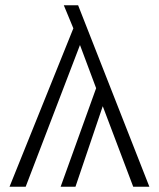

<svg xmlns="http://www.w3.org/2000/svg" viewBox="-20 -705 601 725"><path d="M544 0H483L368 -304L265 0H209L343 -372L282 -535L77 0H16L257 -598L221 -685H275Z"/></svg>

Font: Trujillo Light
Style: Regular
Weight: 300
Designer: Fira Sans original fonts by bBox Type GmbH, Carrois Corporate GbR, & Edenspiekermann AG / Changes by Cristiano Sobral
Foundry: Fira Sans original fonts by bBox Type GmbH, Carrois Corporate GbR, & Edenspiekermann AG / Changes by Cristiano Sobral
Version: Version 4.301;July 28, 2020;FontCreator 13.0.0.2655 64-bit